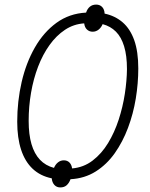

<svg xmlns="http://www.w3.org/2000/svg" viewBox="-20 -779 658 844"><path d="M245.1 44.9Q229 44.9 219 33.9Q209 22.9 207.5 4.9Q157.2 -5.4 123.5 -37.1Q89.8 -68.8 72.8 -120.8Q55.7 -172.9 55.7 -244.1Q55.7 -334 75.2 -418.5Q94.7 -502.9 133.3 -570.3Q171.9 -637.7 228.3 -678.7Q284.7 -719.7 358.4 -723.6Q363.8 -740.2 375 -749.5Q386.2 -758.8 402.8 -758.8Q418.9 -758.8 429 -748.3Q439 -737.8 439.9 -719.2Q485.8 -709.5 519 -680.9Q552.2 -652.3 570.1 -602.3Q587.9 -552.2 587.9 -478Q587.9 -413.1 576.9 -345.9Q565.9 -278.8 542.7 -217Q519.5 -155.3 484.4 -105.5Q449.2 -55.7 400.6 -25.1Q352.1 5.4 290 8.8Q283.7 25.9 272.9 35.4Q262.2 44.9 245.1 44.9ZM296.9 -38.6Q347.7 -43 387.2 -73.2Q426.8 -103.5 455.1 -150.1Q483.4 -196.8 501.7 -252.9Q520 -309.1 528.8 -366.9Q537.6 -424.8 538.1 -475.1Q538.1 -534.7 525.6 -575.4Q513.2 -616.2 489.5 -639.9Q465.8 -663.6 431.2 -672.9Q424.8 -657.7 413.3 -648.7Q401.9 -639.6 387.2 -639.6Q372.6 -639.6 362.3 -649.2Q352.1 -658.7 350.1 -676.3Q303.7 -673.3 265.6 -647.9Q227.5 -622.6 197.8 -581.1Q168 -539.6 147.5 -486.1Q127 -432.6 116.5 -371.6Q106 -310.5 106 -247.6Q106 -188 118.4 -145.5Q130.9 -103 155.5 -76.9Q180.2 -50.8 217.3 -41Q223.6 -56.2 234.9 -65.2Q246.1 -74.2 260.7 -74.2Q275.9 -74.2 285.4 -64.5Q294.9 -54.7 296.9 -38.6Z"/></svg>

Font: Open Sans SemiCondensed Light
Style: Italic
Weight: 300
Width: 4
Italic angle: -12°
Designer: Monotype Design Team
Foundry: Monotype Imaging Inc.
Version: Version 3.000